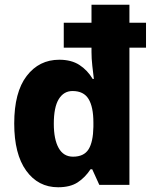

<svg xmlns="http://www.w3.org/2000/svg" viewBox="-20 -780 643 810"><path d="M225 10Q141 10 90.5 -60Q40 -130 40 -259Q40 -391 92.5 -459.5Q145 -528 230 -528Q281 -528 315 -506Q349 -484 371 -447H376Q373 -471 369.5 -502Q366 -533 366 -561V-579H249V-684H366V-760H526V-684H596V-579H526V0H399L369 -66H362Q339 -31 307.5 -10.5Q276 10 225 10ZM288 -119Q334 -119 353.5 -150Q373 -181 374 -245V-263Q374 -329 353.5 -362.5Q333 -396 286 -396Q249 -396 228 -362Q207 -328 207 -258Q207 -192 227.5 -155.5Q248 -119 288 -119Z"/></svg>

Font: Noto Sans Devanagari UI SemiCondensed ExtraBold
Style: Regular
Weight: 800
Width: 4
Designer: Jelle Bosma - Monotype Design Team
Foundry: Monotype Imaging Inc.
Version: Version 2.004; ttfautohint (v1.8.4.7-5d5b)